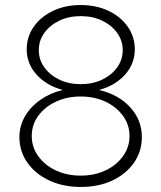

<svg xmlns="http://www.w3.org/2000/svg" viewBox="-20 -731 640 762"><path d="M301 11Q231 11 176 -14.5Q121 -40 89 -85Q57 -130 57 -187Q57 -231 79 -269Q101 -307 140 -334.5Q179 -362 229 -374Q165 -391 125.5 -434.5Q86 -478 86 -535Q86 -585 114 -625Q142 -665 190.5 -688Q239 -711 300 -711Q362 -711 410.5 -688Q459 -665 487 -625Q515 -585 515 -535Q515 -478 476 -434.5Q437 -391 373 -374Q450 -356 496.5 -305.5Q543 -255 543 -187Q543 -130 511.5 -85Q480 -40 425.5 -14.5Q371 11 301 11ZM300 -397Q348 -397 385.5 -415Q423 -433 445 -463.5Q467 -494 467 -532Q467 -570 445 -600.5Q423 -631 385.5 -649Q348 -667 300 -667Q253 -667 215.5 -649Q178 -631 156 -600.5Q134 -570 134 -532Q134 -494 156 -463.5Q178 -433 215.5 -415Q253 -397 300 -397ZM300 -34Q355 -34 398.5 -54.5Q442 -75 468 -111Q494 -147 494 -191Q494 -236 468 -271.5Q442 -307 398.5 -327.5Q355 -348 300 -348Q246 -348 202 -327.5Q158 -307 132 -271.5Q106 -236 106 -191Q106 -147 132 -111Q158 -75 202 -54.5Q246 -34 300 -34Z"/></svg>

Font: Red Hat Mono
Style: Regular
Weight: 300
Monospace: yes
Designer: Pentagram, MCKL
Foundry: Pentagram, MCKL
Version: Version 1.023